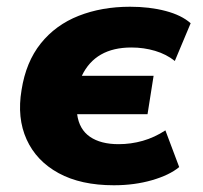

<svg xmlns="http://www.w3.org/2000/svg" viewBox="-20 -539 604 570"><path d="M318 11Q220 11 154 -25Q88 -61 59 -125Q30 -189 44 -272Q57 -355 101 -410Q145 -465 213.5 -492Q282 -519 366 -519Q424 -519 471.5 -506.5Q519 -494 546 -470L499 -358Q474 -378 440.5 -388Q407 -398 370 -398Q263 -398 223 -314H436L418 -200H209Q215 -155 247 -133Q279 -111 332 -111Q369 -111 404 -121Q439 -131 471 -152L512 -43Q483 -19 431 -4Q379 11 318 11Z"/></svg>

Font: Mulish Black
Style: Italic
Weight: 900
Italic angle: -9°
Designer: Vernon Adams
Foundry: Vernon Adams
Version: Version 3.603; ttfautohint (v1.8.3)